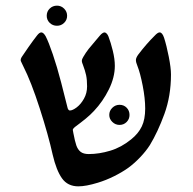

<svg xmlns="http://www.w3.org/2000/svg" viewBox="-20 -641 679 676"><path d="M52.7 -429.2Q52.7 -434.1 56.2 -439.9Q62.5 -449.7 80.1 -474.9Q97.7 -500 110.4 -516.1Q118.7 -526.9 125.5 -526.9Q132.8 -526.9 140.6 -513.7Q151.4 -492.7 166 -449.7Q180.7 -406.7 195.3 -350.6Q205.1 -313 218.3 -259.8Q221.2 -252 226.1 -252Q235.4 -252 250 -262.9Q264.6 -273.9 275.6 -293.5Q286.6 -313 286.6 -336.9Q286.6 -360.4 283.2 -376.2Q279.8 -392.1 271.5 -414.1Q270.5 -416.5 269.3 -419.9Q268.1 -423.3 268.1 -425.8Q268.1 -429.7 269.5 -433.3Q271 -437 273.4 -440.9Q282.2 -456.1 292.2 -468.8Q302.2 -481.4 317.9 -499.5L331.1 -515.1Q336.4 -521.5 340.8 -524.2Q345.2 -526.9 347.7 -526.9Q351.6 -526.9 355.5 -522.9Q359.4 -519 361.8 -512.7Q370.1 -491.2 377.2 -462.2Q384.3 -433.1 384.3 -409.2Q384.3 -368.7 363.3 -326.2Q342.3 -283.7 311 -250.5Q298.3 -236.8 282 -223.4Q265.6 -210 243.2 -193.4Q236.3 -187.5 236.3 -183.6Q236.3 -181.2 238.3 -172.4Q243.7 -143.6 248.8 -128.9Q253.9 -114.3 263.9 -106.4Q273.9 -98.6 292.5 -98.6Q329.1 -98.6 368.2 -110.4Q407.2 -122.1 441.9 -150.4Q467.3 -170.9 479.2 -195.8Q491.2 -220.7 491.2 -258.8Q491.2 -294.4 482.4 -339.4Q473.6 -384.3 463.9 -408.7Q458.5 -421.4 458.5 -429.7Q458.5 -437 466.3 -448.2Q495.6 -486.8 524.4 -515.1Q535.2 -526.9 542 -526.9Q551.3 -526.9 557.6 -508.3Q566.4 -481 574.2 -441.4Q582 -401.9 582 -378.9Q582 -303.2 558.8 -239.7Q535.6 -176.3 507.8 -130.4Q494.1 -108.9 473.4 -87.2Q452.6 -65.4 431.2 -49.8Q409.2 -34.2 381.1 -20.3Q353 -6.3 324.2 2.4Q282.7 15.1 255.9 15.1Q218.3 15.1 198.2 -13.2Q178.2 -41.5 165.5 -96.2Q150.4 -164.6 120.1 -258.8Q89.8 -353 62 -407.7Q60.1 -412.1 56.4 -419.4Q52.7 -426.8 52.7 -429.2ZM400.9 -201.2Q386.2 -201.2 375.5 -211.7Q364.7 -222.2 364.7 -236.3Q364.7 -251 375.5 -261.5Q386.2 -272 400.9 -272Q416 -272 426 -261.7Q436 -251.5 436 -236.3Q436 -221.7 425.8 -211.4Q415.5 -201.2 400.9 -201.2ZM180.7 -621.1Q165.5 -621.1 155 -610.8Q144.5 -600.6 144.5 -585.4Q144.5 -570.8 155 -560.5Q165.5 -550.3 180.7 -550.3Q195.3 -550.3 205.8 -560.5Q216.3 -570.8 216.3 -585.4Q216.3 -600.1 205.8 -610.6Q195.3 -621.1 180.7 -621.1Z"/></svg>

Font: David Libre Medium
Style: Regular
Weight: 500
Version: Version 1.000